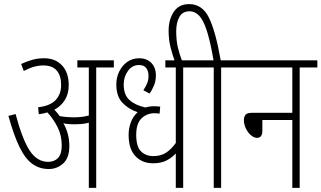

<svg xmlns="http://www.w3.org/2000/svg" viewBox="-20 -916 1567 936"><path d="M318 -204Q318 -146 288 -119Q258 -92 218 -92Q173 -92 138.5 -116.5Q104 -141 76 -197.5Q48 -254 21 -351L56 -360Q89 -236 125 -181.5Q161 -127 215 -127Q245 -127 263 -146Q281 -165 281 -207Q281 -256 260.5 -296.5Q240 -337 211 -368Q192 -362 169 -359L166 -393Q225 -400 251.5 -428.5Q278 -457 278 -502Q278 -547 256.5 -572Q235 -597 191 -597Q146 -597 96 -570L83 -604Q111 -617 137.5 -624.5Q164 -632 195 -632Q250 -632 282.5 -597Q315 -562 315 -501Q315 -459 296.5 -429Q278 -399 245 -381Q260 -366 271 -350Q288 -347 305 -345.5Q322 -344 338 -344Q358 -344 376.5 -346Q395 -348 413 -353V-587H357V-622H535V-587H449V0H413V-318Q396 -313 378 -311.5Q360 -310 344 -310Q330 -310 316 -311Q302 -312 289 -315Q318 -265 318 -204Z M960 -587H873V0H837V-168Q819 -148 792.5 -134Q766 -120 726 -120Q673 -120 640 -155Q607 -190 607 -258Q607 -290 617.5 -319Q628 -348 651 -369Q606 -384 576.5 -415.5Q547 -447 547 -504Q547 -538 561 -567Q575 -596 600 -614Q625 -632 659 -632Q695 -632 717.5 -609.5Q740 -587 740 -548Q740 -522 730.5 -499Q721 -476 709 -460L679 -476Q688 -490 696 -507Q704 -524 704 -546Q704 -569 693 -584Q682 -599 658 -599Q624 -599 603.5 -570Q583 -541 583 -504Q583 -454 611 -428.5Q639 -403 689 -392Q708 -398 730 -398Q740 -398 747.5 -397.5Q755 -397 761 -396L758 -362Q752 -363 746 -363.5Q740 -364 733 -364Q696 -364 670 -339Q644 -314 644 -259Q644 -201 667.5 -178Q691 -155 728 -155Q763 -155 788.5 -171Q814 -187 837 -219V-587H786V-622H960Z M833 -615Q821 -648 811.5 -685Q802 -722 802 -767Q802 -820 827 -858Q852 -896 902 -896Q966 -896 998.5 -830Q1031 -764 1056 -622H1144V-587H1058V0H1022V-587H948V-622H1021Q1005 -715 988 -767Q971 -819 950.5 -840Q930 -861 905 -861Q870 -861 854.5 -833.5Q839 -806 839 -763Q839 -719 847 -685Q855 -651 869 -615Z M1132 -622H1527V-587H1441V0H1405V-331H1259V-279Q1259 -244 1233 -244Q1218 -244 1203 -257Q1188 -270 1178.5 -290Q1169 -310 1169 -330Q1169 -347 1177 -356.5Q1185 -366 1208 -366H1405V-587H1132Z"/></svg>

Font: Noto Sans Devanagari ExtraCondensed ExtraLight
Style: Regular
Weight: 200
Width: 2
Designer: Jelle Bosma - Monotype Design Team
Foundry: Monotype Imaging Inc.
Version: Version 2.004; ttfautohint (v1.8.4.7-5d5b)